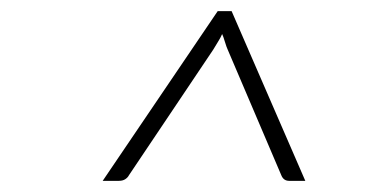

<svg xmlns="http://www.w3.org/2000/svg" viewBox="-20 -726 693 344"><path d="M164 -402 370 -706H395L527 -402H498Q493 -402 489.5 -404.5Q486 -407 484 -412L388 -637Q386 -641 383 -651Q380 -661 378 -665Q375 -658 370.5 -651Q366 -644 362 -637L211 -412Q209 -408 204.5 -405Q200 -402 193 -402Z"/></svg>

Font: Aleo ExtraLight
Style: Italic
Weight: 250
Italic angle: -7°
Designer: Alessio Laiso
Foundry: Alessio Laiso
Version: Version 2.001;gftools[0.9.29]